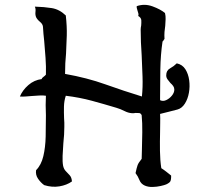

<svg xmlns="http://www.w3.org/2000/svg" viewBox="-20 -746 870 782"><path d="M703 -300Q682 -294 666 -290.5Q650 -287 632 -282Q633 -265 632.5 -246.5Q632 -228 632 -208Q631 -170 631.5 -131.5Q632 -93 637 -61Q648 -54 657.5 -46.5Q667 -39 677 -31Q677 -29 677 -24Q677 -16 674.5 -9Q672 -2 657 5Q650 8 634.5 11.5Q619 15 601.5 15.5Q584 16 570 10Q554 3 548 -12.5Q542 -28 532 -41Q537 -64 540.5 -73.5Q544 -83 557 -99Q557 -108 557.5 -117Q558 -126 558 -136Q559 -170 559.5 -207.5Q560 -245 557 -277Q553 -285 547 -285.5Q541 -286 532 -286Q529 -285 525 -285Q521 -285 517 -285Q502 -286 486.5 -294Q471 -302 454 -307Q404 -322 354.5 -335.5Q305 -349 248 -356Q241 -335 240.5 -311.5Q240 -288 241 -264Q242 -255 242 -246.5Q242 -238 242 -229Q242 -214 241 -197Q240 -180 238 -162Q236 -136 235 -111.5Q234 -87 237 -71Q240 -57 248 -49Q256 -41 264 -32Q272 -23 273 -7Q252 8 222 13Q192 18 160 8Q146 -2 135 -18Q124 -34 127 -53Q148 -74 156.5 -110Q165 -146 166 -189.5Q167 -233 167 -276Q166 -298 166 -318Q166 -338 167 -356Q156 -358 140.5 -357Q125 -356 110 -355Q97 -354 84 -353Q71 -352 61 -353Q72 -379 95.5 -399.5Q119 -420 150 -424Q150 -428 156.5 -432.5Q163 -437 167 -442Q168 -475 165.5 -510Q163 -545 160 -579Q158 -594 157 -608.5Q156 -623 155 -637Q154 -648 143 -657Q132 -666 127 -676Q123 -686 124.5 -698Q126 -710 122 -719Q160 -718 191 -713Q222 -708 248 -683Q253 -638 252 -601.5Q251 -565 249 -528Q247 -509 246 -488.5Q245 -468 245 -445Q335 -429 409 -402.5Q483 -376 558 -353Q562 -391 560.5 -434Q559 -477 557 -521Q555 -548 554 -574Q553 -600 553 -625Q553 -629 553.5 -633.5Q554 -638 555 -642Q556 -653 555.5 -663.5Q555 -674 543 -681Q545 -686 543.5 -691.5Q542 -697 540 -703Q539 -707 537.5 -712Q536 -717 537 -721Q569 -732 601.5 -720Q634 -708 652 -693Q655 -681 654.5 -668Q654 -655 653 -641Q651 -629 650 -616Q649 -603 650 -587Q648 -586 646.5 -582.5Q645 -579 642 -577Q634 -523 633 -463Q632 -403 632 -353Q632 -350 632 -346Q632 -342 632 -338Q644 -332 657.5 -338.5Q671 -345 680.5 -357Q690 -369 690 -381Q690 -389 685.5 -395.5Q681 -402 674 -408Q668 -415 662.5 -422.5Q657 -430 657 -439Q657 -459 672.5 -467.5Q688 -476 700 -488Q723 -483 735 -464Q747 -445 750.5 -419.5Q754 -394 749.5 -368.5Q745 -343 733 -324Q721 -305 703 -300Z"/></svg>

Font: Yuji Mai
Style: Regular
Weight: 400
Designer: Kataoka Yuji
Foundry: Kinuta Font Factory
Version: Version 3.002